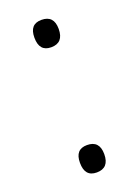

<svg xmlns="http://www.w3.org/2000/svg" viewBox="-113 -592 469 653"><g transform="rotate(-20 122.0 -265.0)"><path d="M79.1 -492.2C79.1 -458.5 93.3 -441.9 122.1 -441.9C151.9 -441.9 167 -458.5 167 -492.2C167 -524.9 151.9 -541 122.1 -541C93.3 -541 79.1 -524.9 79.1 -492.2ZM79.1 -39.1C79.1 -5.4 93.3 11.2 122.1 11.2C151.9 11.2 167 -5.4 167 -39.1C167 -71.8 151.9 -87.9 122.1 -87.9C93.3 -87.9 79.1 -71.8 79.1 -39.1Z"/></g></svg>

Font: Noto Reveo Sans
Style: Regular
Weight: 300
Designer: Monotype Design Team
Foundry: Monotype Imaging Inc.
Version: Version 2.007